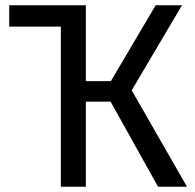

<svg xmlns="http://www.w3.org/2000/svg" viewBox="-20 -709 740 729"><path d="M671 -689H571L401 -401H306V-689H15V-608H211V0H306V-323H400L580 0H690L480 -366Z"/></svg>

Font: Fira Sans
Style: Regular
Weight: 400
Designer: Carrois Corporate & Edenspiekermann AG
Foundry: Carrois Corporate GbR & Edenspiekermann AG
Version: Version 4.203